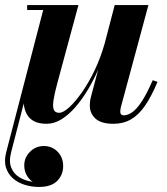

<svg xmlns="http://www.w3.org/2000/svg" viewBox="-54 -480 662 760"><path d="M550.5 -162.5 569.5 -156Q545.5 -98.5 520.2 -61.8Q495 -25 464.5 -7.5Q434 10 395 10Q346.5 10 324 -10.5Q301.5 -31 301.5 -62Q301.5 -70.5 302.8 -80.5Q304 -90.5 306.5 -98.5L334.5 -204Q317 -164 294.5 -126Q272 -88 245.5 -57.2Q219 -26.5 190 -8.2Q161 10 130.5 10Q100.5 10 81.2 0Q62 -10 52 -28.2Q42 -46.5 40 -70.5L-9.5 121Q-19.5 158.5 -9.5 183.5Q0.5 208.5 23.5 222.2Q46.5 236 75.5 239.5Q62 231.5 52 214.2Q42 197 42 174.5Q42 143.5 64.8 120.8Q87.5 98 119.5 98Q152 98 174 120.5Q196 143 196 177.5Q196 212 172.5 236Q149 260 100 260Q71 260 43.8 251.5Q16.5 243 -3 225.8Q-22.5 208.5 -30.5 182.5Q-38.5 156.5 -29 121L117 -440.5H53.5V-460H256.5L172 -147.5Q161.5 -108.5 157.8 -83.2Q154 -58 159 -45.8Q164 -33.5 180 -33.5Q196 -33.5 220 -55.2Q244 -77 270.5 -114.8Q297 -152.5 320.8 -202.2Q344.5 -252 360.5 -308.5L400 -460H533.5L424.5 -56Q423.5 -51.5 422.8 -47Q422 -42.5 422 -38.5Q422 -23.5 436 -23.5Q452 -23.5 469.5 -35.8Q487 -48 507 -78.2Q527 -108.5 550.5 -162.5Z"/></svg>

Font: Bodoni Moda 11pt
Style: Bold Italic
Weight: 700
Italic angle: -13°
Designer: Owen Earl
Foundry: indestructible type
Version: Version 2.004